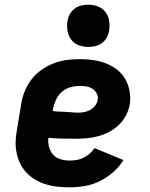

<svg xmlns="http://www.w3.org/2000/svg" viewBox="-20 -790 640 818"><path d="M277 8Q252 8 226.5 5.5Q201 3 177.5 -4Q154 -11 133 -23Q112 -35 95.5 -51.5Q79 -68 68 -89.5Q57 -111 51.5 -135Q46 -159 46.5 -184.5Q47 -210 52 -235L70 -345Q74 -373 85 -400.5Q96 -428 114 -451.5Q132 -475 157 -492.5Q182 -510 209.5 -520.5Q237 -531 265 -534.5Q293 -538 321 -538Q350 -538 378 -534Q406 -530 431.5 -520Q457 -510 478.5 -493.5Q500 -477 513.5 -453.5Q527 -430 532 -402Q537 -374 533 -346Q529 -322 517 -299Q505 -276 486.5 -258Q468 -240 445 -228Q422 -216 397.5 -209.5Q373 -203 349 -201Q325 -199 301 -199Q272 -199 243.5 -199.5Q215 -200 186 -203Q184 -183 189 -164Q194 -145 206.5 -131Q219 -117 238 -111.5Q257 -106 277 -106Q292 -106 307 -108.5Q322 -111 336 -118Q350 -125 362 -135.5Q374 -146 383 -159L506 -108Q488 -79 461.5 -56Q435 -33 404.5 -18Q374 -3 341.5 2.5Q309 8 277 8ZM313 -310Q326 -310 339 -312.5Q352 -315 364 -321.5Q376 -328 385 -339.5Q394 -351 396 -364Q399 -378 392.5 -391Q386 -404 374.5 -411.5Q363 -419 349 -421.5Q335 -424 321 -424Q301 -424 280.5 -418.5Q260 -413 244 -399Q228 -385 219 -366Q210 -347 206 -327L205 -317Q218 -315 231.5 -314.5Q245 -314 258.5 -313.5Q272 -313 285.5 -311.5Q299 -310 313 -310ZM356 -590Q335 -590 315 -597.5Q295 -605 283 -621.5Q271 -638 267.5 -659Q264 -680 268 -702Q270 -717 278 -730.5Q286 -744 298.5 -753.5Q311 -763 326.5 -766.5Q342 -770 356 -770Q378 -770 397.5 -762.5Q417 -755 429.5 -738.5Q442 -722 445 -701Q448 -680 445 -658Q442 -643 434.5 -629.5Q427 -616 414 -606.5Q401 -597 386 -593.5Q371 -590 356 -590Z"/></svg>

Font: Iosevka Curly Heavy Extended
Style: Italic
Weight: 900
Width: 7
Italic angle: -9°
Monospace: yes
Designer: Belleve Invis
Foundry: Belleve Invis
Version: Version 11.1.0; ttfautohint (v1.8.3)